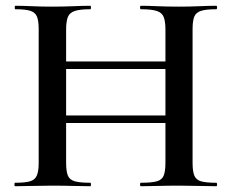

<svg xmlns="http://www.w3.org/2000/svg" viewBox="-20 -645 802 665"><path d="M553 -542Q553 -571 547 -586Q541 -601 523 -607Q505 -613 468 -613Q465 -613 465 -619Q465 -625 468 -625Q493 -625 525.5 -623.5Q558 -622 601 -622Q636 -622 670 -623.5Q704 -625 729 -625Q732 -625 732 -619Q732 -613 729 -613Q694 -613 676.5 -607.5Q659 -602 653 -587.5Q647 -573 647 -544V-81Q647 -52 653 -37Q659 -22 676.5 -17Q694 -12 729 -12Q732 -12 732 -6Q732 0 729 0Q704 0 670 -1Q636 -2 601 -2Q558 -2 525.5 -1Q493 0 468 0Q465 0 465 -6Q465 -12 468 -12Q505 -12 523 -17Q541 -22 547 -37Q553 -52 553 -81ZM158 -406V-432H596V-406ZM114 -81V-544Q114 -573 108 -587.5Q102 -602 85 -607.5Q68 -613 33 -613Q31 -613 31 -619Q31 -625 33 -625Q59 -625 91 -623.5Q123 -622 158 -622Q201 -622 234 -623.5Q267 -625 293 -625Q295 -625 295 -619Q295 -613 293 -613Q257 -613 239 -607Q221 -601 215 -586Q209 -571 209 -542V-81Q209 -52 215 -37Q221 -22 239.5 -17Q258 -12 293 -12Q295 -12 295 -6Q295 0 293 0Q266 0 233.5 -1Q201 -2 158 -2Q123 -2 90 -1Q57 0 32 0Q30 0 30 -6Q30 -12 32 -12Q67 -12 84 -17Q101 -22 107.5 -37Q114 -52 114 -81ZM158 -219V-245H596V-219Z"/></svg>

Font: Cormorant Light SemiBold
Style: Regular
Weight: 600
Version: Version 4.000